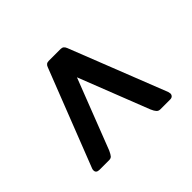

<svg xmlns="http://www.w3.org/2000/svg" viewBox="-97 -729 748 748"><g transform="rotate(45 277.0 -355.0)"><path d="M490 -162Q490 -143 475 -143Q469 -143 465 -145L66 -301Q50 -306 50 -321V-387Q50 -395 54 -400Q58 -405 66 -408L465 -565Q473 -567 475 -567Q482 -567 486.5 -562.5Q491 -558 491 -550V-495Q491 -486 484.5 -480Q478 -474 464 -468L173 -354L464 -241Q479 -234 484.5 -229Q490 -224 490 -214Z"/></g></svg>

Font: n
Style: Regular
Weight: 500
Designer: Pablo Impallari, Rodrigo Fuenzalida
Foundry: Impallari Type
Version: Version 1.002; ttfautohint (v1.5)